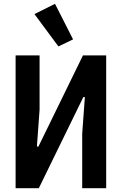

<svg xmlns="http://www.w3.org/2000/svg" viewBox="-20 -989 640 1009"><path d="M62 0H184L418 -479H426L412 -286V0H538V-698H416L182 -219H174L188 -412V-698H62ZM287 -745 364 -782 269 -969 161 -915Z"/></svg>

Font: IBM Mono SemiBold
Style: Regular
Weight: 600
Monospace: yes
Designer: Mike Abbink, Paul van der Laan, Pieter van Rosmalen
Foundry: Bold Monday
Version: Version 2.3